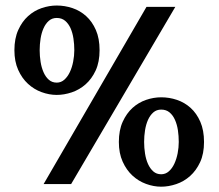

<svg xmlns="http://www.w3.org/2000/svg" viewBox="-20 -704 807 709"><path d="M733.4 -179.7Q733.4 -136.2 719 -105.2Q704.6 -74.2 681.9 -54Q659.2 -33.7 630.9 -24.2Q602.5 -14.6 575.2 -14.6Q547.4 -14.6 519.3 -24.9Q491.2 -35.2 469 -55.7Q446.8 -76.2 432.9 -107.2Q418.9 -138.2 418.9 -179.7Q418.9 -223.1 433.1 -254.4Q447.3 -285.6 469.5 -305.7Q491.7 -325.7 519.5 -335.2Q547.4 -344.7 575.2 -344.7Q605 -344.7 633.3 -335.2Q661.6 -325.7 683.8 -305.7Q706.1 -285.6 719.7 -254.4Q733.4 -223.1 733.4 -179.7ZM627.4 -678.7 242.7 -24.4H141.1L521 -678.7ZM347.7 -518.6Q347.7 -475.1 333.3 -443.8Q318.8 -412.6 296.1 -392.6Q273.4 -372.6 245.1 -363Q216.8 -353.5 189.5 -353.5Q161.6 -353.5 133.5 -363.8Q105.5 -374 83.3 -394.5Q61 -415 47.1 -446Q33.2 -477.1 33.2 -518.6Q33.2 -562 47.4 -593.3Q61.5 -624.5 83.7 -644.5Q106 -664.6 133.8 -674.1Q161.6 -683.6 189.5 -683.6Q219.2 -683.6 247.6 -674.1Q275.9 -664.6 298.1 -644.5Q320.3 -624.5 334 -593.3Q347.7 -562 347.7 -518.6ZM640.1 -179.7Q640.1 -201.7 637 -222.9Q633.8 -244.1 626.2 -261.2Q618.7 -278.3 606.2 -288.8Q593.8 -299.3 575.2 -299.3Q558.1 -299.3 546.1 -288.8Q534.2 -278.3 526.6 -261.5Q519 -244.6 515.6 -223.1Q512.2 -201.7 512.2 -179.7Q512.2 -158.2 515.6 -136.7Q519 -115.2 526.6 -98.4Q534.2 -81.5 546.1 -71Q558.1 -60.5 575.2 -60.5Q591.3 -60.5 603.5 -71.3Q615.7 -82 623.8 -99.4Q631.8 -116.7 636 -137.9Q640.1 -159.2 640.1 -179.7ZM254.4 -518.6Q254.4 -540.5 251.2 -561.8Q248 -583 240.5 -599.9Q232.9 -616.7 220.5 -627.2Q208 -637.7 189.5 -637.7Q172.4 -637.7 160.4 -627.2Q148.4 -616.7 140.9 -599.9Q133.3 -583 129.9 -561.8Q126.5 -540.5 126.5 -518.6Q126.5 -497.1 129.9 -475.6Q133.3 -454.1 140.9 -437Q148.4 -419.9 160.4 -409.4Q172.4 -398.9 189.5 -398.9Q205.6 -398.9 217.8 -409.9Q230 -420.9 238 -438Q246.1 -455.1 250.2 -476.6Q254.4 -498 254.4 -518.6Z"/></svg>

Font: Aclonica
Style: Regular
Weight: 400
Version: Version 1.001